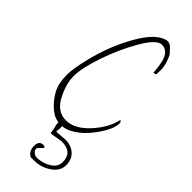

<svg xmlns="http://www.w3.org/2000/svg" viewBox="-313 -776 1054 1054"><g transform="rotate(45 214.5 -249.0)"><path d="M208 43.9 264.6 39.1Q309.6 39.1 338.4 64.9Q367.2 90.8 367.2 136.2Q367.2 181.6 322.3 211.9Q277.3 242.2 228.5 242.2H197.3Q167 224.6 167 185.1Q167 145.5 199.2 145.5Q213.9 145.5 213.9 154.3Q213.9 155.3 212.9 156.2L187.5 182.6Q186.5 183.6 186.5 192.4Q186.5 201.2 198.2 210.9Q210 220.7 223.6 220.7Q264.6 220.7 303.2 198.2Q341.8 175.8 341.8 136.7Q341.8 60.5 256.8 60.5L192.4 71.3H181.6Q181.6 52.7 171.9 18.6Q169.9 2.9 169.9 -1Q148.4 -3.9 129.9 -13.7Q91.8 -37.1 63.5 -75.2Q35.2 -113.3 26.9 -145.5Q18.6 -177.7 18.6 -221.7Q18.6 -265.6 41 -357.4Q73.2 -491.2 140.1 -609.4Q207 -727.5 276.4 -740.2Q296.9 -740.2 311.5 -725.6Q326.2 -710.9 335.4 -700.2Q344.7 -689.5 355 -657.7Q365.2 -626 365.2 -605.5Q365.2 -585 364.3 -572.3Q364.3 -562.5 350.6 -562.5H347.7Q346.7 -562.5 346.7 -563.5Q340.8 -648.4 320.3 -677.7Q301.8 -703.1 271.5 -704.1Q231.4 -704.1 177.2 -610.4Q123 -516.6 86.4 -408.7Q49.8 -300.8 49.8 -239.7Q49.8 -178.7 86.9 -107.9Q124 -37.1 191.4 -37.1Q258.8 -37.1 322.8 -107.4Q386.7 -177.7 401.4 -250Q412.1 -247.1 412.1 -232.4Q412.1 -185.5 353.5 -106.4Q312.5 -50.8 261.7 -21.5Q233.4 -2.9 199.2 0Q200.2 3.9 200.2 13.2Q200.2 22.5 197.3 40Q197.3 43.9 201.2 43.9Z"/></g></svg>

Font: Dawning of a New Day
Style: Regular
Weight: 400
Designer: Kimberly Geswein
Foundry: Kimberly Geswein
Version: Version 1.002 2010